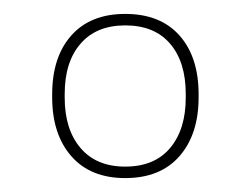

<svg xmlns="http://www.w3.org/2000/svg" viewBox="-20 -668 360 276"><path d="M160 -412Q110 -412 82.5 -443.5Q55 -475 55 -528V-532.5Q55 -586 82.5 -617Q110 -648 160 -648Q210.5 -648 238 -617Q265.5 -586 265.5 -532.5V-528Q265.5 -475 238 -443.5Q210.5 -412 160 -412ZM160 -428.5Q202 -428.5 224.5 -455.2Q247 -482 247 -527.5V-533Q247 -579 224.5 -605.2Q202 -631.5 160 -631.5Q118.5 -631.5 95.8 -605.2Q73 -579 73 -533V-527.5Q73 -482 95.8 -455.2Q118.5 -428.5 160 -428.5Z"/></svg>

Font: Anek Gujarati Thin
Style: Regular
Weight: 250
Version: Version 1.003